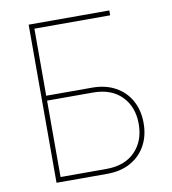

<svg xmlns="http://www.w3.org/2000/svg" viewBox="-82 -799 779 870"><g transform="rotate(-10 308.0 -364.0)"><path d="M107.9 0V-727.5H479V-705.1H130.4V-396.5H341.3Q403.3 -396.5 448.7 -371.3Q494.1 -346.2 518.8 -301.5Q543.5 -256.8 543.5 -198.2Q543.5 -139.6 518.8 -95Q494.1 -50.3 448.7 -25.1Q403.3 0 341.3 0ZM130.4 -22.5H341.3Q425.8 -22.5 473.4 -71Q521 -119.6 521 -198.2Q521 -276.9 473.4 -325.4Q425.8 -374 341.3 -374H130.4Z"/></g></svg>

Font: Inter 17pt Thin
Style: Regular
Weight: 250
Version: Version 4.001;git-66647c0bb